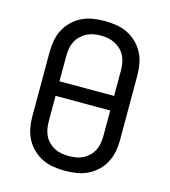

<svg xmlns="http://www.w3.org/2000/svg" viewBox="-111 -832 823 930"><g transform="rotate(15 300.0 -367.5)"><path d="M300 8Q271 8 242 3.5Q213 -1 187 -13.5Q161 -26 139.5 -46.5Q118 -67 104.5 -92.5Q91 -118 85.5 -147Q80 -176 80 -205V-530Q80 -559 85.5 -588Q91 -617 104.5 -642.5Q118 -668 139.5 -688.5Q161 -709 187 -721.5Q213 -734 242 -738.5Q271 -743 300 -743Q329 -743 358 -738.5Q387 -734 413 -721.5Q439 -709 460.5 -688.5Q482 -668 495.5 -642.5Q509 -617 514.5 -588Q520 -559 520 -530V-205Q520 -176 514.5 -147Q509 -118 495.5 -92.5Q482 -67 460.5 -46.5Q439 -26 413 -13.5Q387 -1 358 3.5Q329 8 300 8ZM163 -404H437V-530Q437 -549 434 -567.5Q431 -586 423 -602.5Q415 -619 401.5 -632.5Q388 -646 371.5 -654.5Q355 -663 337 -666.5Q319 -670 300 -670Q281 -670 263 -666.5Q245 -663 228.5 -654.5Q212 -646 198.5 -632.5Q185 -619 177 -602.5Q169 -586 166 -567.5Q163 -549 163 -530ZM300 -66Q319 -66 337 -69Q355 -72 371.5 -80.5Q388 -89 401.5 -102.5Q415 -116 423 -132.5Q431 -149 434 -167.5Q437 -186 437 -205V-331H163V-205Q163 -186 166 -167.5Q169 -149 177 -132.5Q185 -116 198.5 -102.5Q212 -89 228.5 -80.5Q245 -72 263 -69Q281 -66 300 -66Z"/></g></svg>

Font: Nova Nerd Font
Style: Regular
Weight: 400
Designer: Belleve Invis
Foundry: Belleve Invis
Version: Version 24.1.4; ttfautohint (v1.8.4);Nerd Fonts 3.1.1